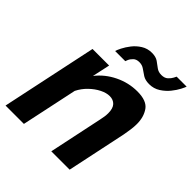

<svg xmlns="http://www.w3.org/2000/svg" viewBox="-204 -861 991 991"><g transform="rotate(45 292.0 -365.0)"><path d="M107 -524H228L207 -427Q245 -476 303.5 -504.5Q362 -533 426 -533Q494 -533 518.5 -498Q543 -463 543 -412Q543 -392 540 -370.5Q537 -349 533 -327L464 0H330L392 -294Q399 -324 399 -347Q399 -382 383.5 -398.5Q368 -415 342 -415Q318 -415 290 -401Q262 -387 236.5 -362.5Q211 -338 195 -306L130 0H-4ZM442 -602Q413 -602 395 -613.5Q377 -625 362 -636Q347 -647 326 -647Q305 -647 293 -635.5Q281 -624 276 -612Q271 -600 271 -599H197Q199 -608 209.5 -629Q220 -650 237.5 -672.5Q255 -695 280.5 -711Q306 -727 338 -727Q367 -727 384 -715Q401 -703 416 -691.5Q431 -680 453 -680Q476 -680 489 -692Q502 -704 508 -716Q514 -728 515 -730H588Q586 -723 575.5 -702.5Q565 -682 546.5 -659Q528 -636 501.5 -619Q475 -602 442 -602Z"/></g></svg>

Font: Raleway
Style: Bold Italic
Weight: 700
Italic angle: -12°
Designer: Matt McInerney, Pablo Impallari, Rodrigo Fuenzalida
Foundry: Matt McInerney, Pablo Impallari, Rodrigo Fuenzalida
Version: Version 4.101;RELEASE